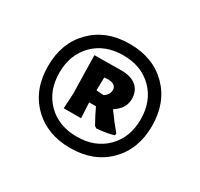

<svg xmlns="http://www.w3.org/2000/svg" viewBox="-93 -818 640 614"><g transform="rotate(30 227.0 -511.0)"><path d="M88 -650Q141 -703 227 -703Q313 -703 366 -650Q419 -597 419 -511Q419 -425 366 -372Q313 -319 227 -319Q141 -319 88 -372Q35 -425 35 -511Q35 -597 88 -650ZM335.5 -619.5Q294 -661 227 -661Q160 -661 118.5 -619.5Q77 -578 77 -511Q77 -444 118.5 -402.5Q160 -361 227 -361Q294 -361 335.5 -402.5Q377 -444 377 -511Q377 -578 335.5 -619.5ZM246 -616Q281 -616 300.5 -599.5Q320 -583 320 -553Q320 -518 284 -495Q309 -460 332 -433L331 -426Q312 -419 269 -415L261 -420Q244 -450 232 -476H207L210 -419H146L149 -475L146 -615ZM223 -570 209 -569 208 -521 235 -519Q253 -530 253 -548Q253 -569 223 -570Z"/></g></svg>

Font: Alegreya Sans Black
Style: Italic
Weight: 900
Italic angle: -7°
Designer: Juan Pablo del Peral
Foundry: Huerta Tipografica
Version: Version 2.007